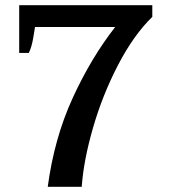

<svg xmlns="http://www.w3.org/2000/svg" viewBox="-20 -720 656 740"><path d="M424 -616H115Q114 -609 108 -573.5Q102 -538 91 -516H54V-700H567V-655Q495 -585 435 -469.5Q375 -354 338.5 -227.5Q302 -101 295 0H164Q189 -187 260 -342Q331 -497 424 -616Z"/></svg>

Font: Trirong SemiBold
Style: Regular
Weight: 600
Designer: Katatrad Team
Foundry: CadsonDemak
Version: Version 1.000